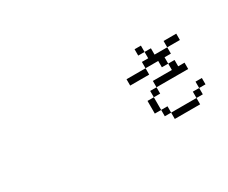

<svg xmlns="http://www.w3.org/2000/svg" viewBox="-1247 -1538 2399 2019"><g transform="rotate(-30 -48.0 -529.0)"><path d="M-1096.2 -1057.7ZM846.2 -769.2V-692.3H692.3V-769.2ZM769.2 -230.8H846.2V-153.8H769.2ZM692.3 -692.3V-615.4H615.4V-538.5H692.3V-461.5H769.2V-384.6H384.6V-307.7H307.7V-153.8H384.6V-76.9H307.7V-153.8H230.8V-307.7H307.7V-384.6H384.6V-461.5H615.4V-538.5H538.5V-615.4H384.6V-692.3H461.5V-769.2H538.5V-692.3ZM769.2 -153.8V-76.9H692.3V-153.8ZM384.6 -76.9H692.3V0H384.6ZM461.5 -769.2H384.6V-846.2H461.5ZM384.6 -615.4V-538.5H153.8V-615.4Z"/></g></svg>

Font: Mintsoda - Lime Green 13x16
Style: Regular
Weight: 400
Designer: Mintsoda-15
Version: Version 1.0